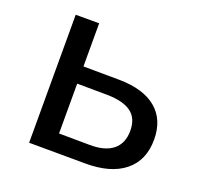

<svg xmlns="http://www.w3.org/2000/svg" viewBox="-99 -638 774 747"><g transform="rotate(20 288.0 -264.5)"><path d="M93 0V-529.9H190.1V-351.3L339 -350.1Q439.3 -349 492.6 -304.4Q545.9 -259.7 545.9 -177.4Q545.9 -91.3 487.9 -44.6Q429.9 2.1 323.1 1.1ZM447 -178.1Q447 -229.4 414.4 -253.6Q381.9 -277.9 315.7 -279L190.1 -280.1V-73.7L315.7 -72.6Q380 -71.6 413.5 -98.7Q447 -125.9 447 -178.1Z"/></g></svg>

Font: iiserrat Thin
Style: Regular
Weight: 100
Designer: Akira Ohta
Foundry: Akira Ohta
Version: Version 1.200;Glyphs 3.3.1 (3343)